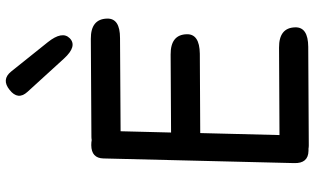

<svg xmlns="http://www.w3.org/2000/svg" viewBox="-232 -838 1090 665"><g transform="rotate(-90 312.5 -505.0)"><path d="M171.9 -732.9Q166 -732.9 160.6 -731.9Q152.8 -733.4 142.6 -733.4Q97.7 -732.9 96.7 -691.4L80.6 -30.8Q79.1 18.1 123 19Q127 19 130.9 19Q135.7 20 141.6 20L483.4 18.1Q552.2 17.6 550.8 -27.3Q549.3 -83.5 480.5 -83L177.7 -81.5L184.6 -356L459.5 -357.4Q528.3 -358.4 526.9 -402.8Q525.4 -459 456.5 -458.5L186.5 -457L190.9 -631.8Q352.1 -632.8 513.7 -633.8Q582.5 -633.8 581.1 -678.7Q579.6 -735.4 510.7 -734.9ZM334 -1016.1Q297.4 -987.3 327.1 -954.6L442.9 -827.6Q485.8 -780.8 513.2 -808.1Q539.1 -834 499.5 -883.8L397.9 -1010.7Q370.1 -1045.4 334 -1016.1Z"/></g></svg>

Font: Comic Relief
Style: Regular
Weight: 400
Designer: Jeff Davis
Foundry: Loudifier
Version: Version 1.200; ttfautohint (v1.8.4.7-5d5b)